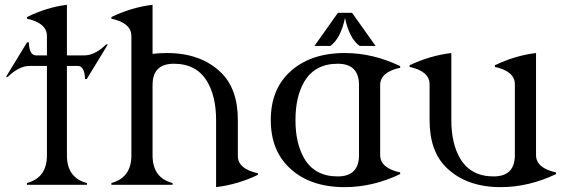

<svg xmlns="http://www.w3.org/2000/svg" viewBox="-20 -767 2352 797"><path d="M91.8 0V-7.3Q174.8 -29.3 174.8 -122.1V-493.2H102.5Q58.6 -493.2 12.2 -447.8H4.9L92.3 -591.3H99.6Q101.6 -537.1 129.9 -537.1H174.8V-617.2Q174.8 -671.4 91.8 -689.5V-696.3Q176.3 -737.3 257.8 -747.1V-537.1H330.1Q374 -537.1 420.4 -582.5H427.7L340.3 -439H333Q331.1 -493.2 302.7 -493.2H257.8V-122.1Q257.8 -28.8 340.8 -7.3V0Z M442.4 0V-7.3Q525.4 -29.8 525.4 -122.1V-617.2Q525.4 -671.4 442.4 -689.5V-696.3Q526.9 -736.8 613.3 -747.1V-543.5Q642.6 -546.9 672.4 -546.9Q814 -546.9 897.5 -465.8Q967.3 -397.9 967.3 -268.6V-120.1Q967.3 -65.9 1050.3 -47.9V-41Q966.3 -1 877 9.8V-268.6Q877 -365.2 840.8 -427.2Q796.9 -502.4 701.7 -502.4Q613.3 -502.4 613.3 -414.1V-122.1Q613.3 -28.8 696.3 -7.3V0Z M1382.8 -713.9H1441.4L1539.1 -576.2H1473.1Q1430.2 -606.9 1412.1 -692.4Q1394 -606.9 1351.1 -576.2H1285.2ZM1381.8 -34.7Q1470.2 -34.7 1470.2 -123V-414.1Q1470.2 -502.4 1381.8 -502.4Q1286.6 -502.4 1242.7 -427.2Q1206.5 -365.2 1206.5 -268.6Q1206.5 -171.9 1242.7 -109.9Q1286.1 -34.7 1381.8 -34.7ZM1411.1 9.8Q1266.6 9.8 1183.1 -68.8Q1104 -142.1 1104 -268.6Q1104 -395 1183.1 -468.3Q1268.1 -546.9 1411.1 -546.9Q1527.8 -546.9 1641.1 -492.7V-485.8Q1558.1 -467.8 1558.1 -413.6V-123.5Q1558.1 -69.3 1641.1 -51.3V-44.4Q1527.8 9.8 1411.1 9.8Z M2058.1 9.8Q1916.5 9.8 1833 -71.3Q1763.2 -139.2 1763.2 -268.6V-417Q1763.2 -471.2 1680.2 -489.3V-496.1Q1764.2 -536.1 1853.5 -546.9V-268.6Q1853.5 -171.9 1889.6 -109.9Q1933.6 -34.7 2028.8 -34.7Q2117.2 -34.7 2117.2 -123V-417Q2117.2 -471.2 2034.2 -489.3V-496.1Q2118.7 -536.6 2205.1 -546.9V-123.5Q2205.1 -69.3 2288.1 -51.3V-44.4Q2174.8 9.8 2058.1 9.8Z"/></svg>

Font: Modern Antiqua
Style: Book
Weight: 400
Designer: Wojciech Kalinowski "wmk69" (wmk69@o2.pl)
Foundry: Wojciech Kalinowski "wmk69" (wmk69@o2.pl)
Version: Version 3.1.0; 2021-05-28